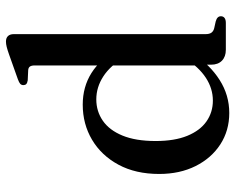

<svg xmlns="http://www.w3.org/2000/svg" viewBox="-92 -686 789 644"><g transform="rotate(-90 302.0 -363.5)"><path d="M407.5 -81.5 405 -85V-641Q405 -652 401.2 -657.2Q397.5 -662.5 388.5 -663L355 -664.5Q346 -666 342.5 -669.5Q339 -673 339 -679Q339 -685.5 343.2 -689.5Q347.5 -693.5 358.5 -697.5L441.5 -727Q457 -732.5 467 -735Q477 -737.5 485 -737.5Q497.5 -737.5 503.8 -730.5Q510 -723.5 510 -711.5V-68.5Q510 -55 515 -48.2Q520 -41.5 530 -39L552.5 -34Q561.5 -31.5 565.8 -27.2Q570 -23 570 -16.5Q570 -9 564.5 -4.5Q559 0 547.5 0H457.5Q434.5 0 421 -13Q407.5 -26 407.5 -50ZM41 -223.5Q41 -302.5 72 -360Q103 -417.5 155.8 -448.8Q208.5 -480 273.5 -480Q333 -480 379.5 -450.8Q426 -421.5 454.5 -367.5L430 -342.5Q404.5 -387.5 368.2 -411Q332 -434.5 291 -434.5Q251.5 -434.5 219.8 -412.8Q188 -391 169.8 -346.8Q151.5 -302.5 151.5 -235.5Q151.5 -172 169 -129.2Q186.5 -86.5 217.2 -65Q248 -43.5 287 -43.5Q327.5 -43.5 363.5 -67Q399.5 -90.5 429 -137L445.5 -111Q407 -53 356.2 -20.8Q305.5 11.5 245.5 11.5Q186.5 11.5 140.2 -18.5Q94 -48.5 67.5 -101.5Q41 -154.5 41 -223.5Z"/></g></svg>

Font: Fraunces Wonky
Style: Regular
Weight: 400
Version: Version 1.000;[b76b70a41]